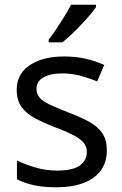

<svg xmlns="http://www.w3.org/2000/svg" viewBox="-20 -786 519 816"><path d="M220 10Q164 10 123.5 1Q83 -8 52 -24V-104Q84 -88 129.5 -74.5Q175 -61 222 -61Q289 -61 319 -82.5Q349 -104 349 -140Q349 -160 338 -176Q327 -192 298.5 -208Q270 -224 217 -244Q165 -264 128 -284Q91 -304 71 -332Q51 -360 51 -404Q51 -472 106.5 -509Q162 -546 252 -546Q301 -546 343.5 -536.5Q386 -527 423 -510L393 -440Q359 -454 322 -464Q285 -474 246 -474Q192 -474 163.5 -456.5Q135 -439 135 -409Q135 -387 148 -371.5Q161 -356 191.5 -341.5Q222 -327 273 -307Q324 -288 360 -268Q396 -248 415 -219.5Q434 -191 434 -148Q434 -96 408 -61Q382 -26 334 -8Q286 10 220 10ZM388 -756Q379 -742 362 -722Q345 -702 324.5 -680.5Q304 -659 283.5 -639.5Q263 -620 245 -606H187V-618Q202 -637 219.5 -663Q237 -689 254 -716.5Q271 -744 282 -766H388Z"/></svg>

Font: Noto Sans Symbols
Style: Regular
Weight: 400
Designer: Monotype Design Team
Foundry: Monotype Imaging Inc.
Version: Version 2.002